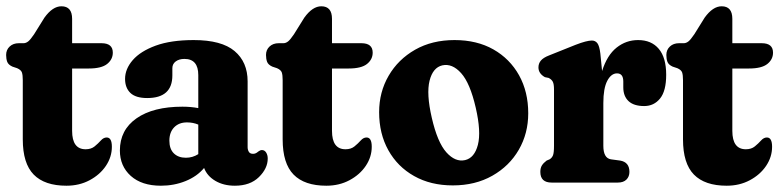

<svg xmlns="http://www.w3.org/2000/svg" viewBox="-22 -581 2484 611"><path d="M32.5 -364 17.5 -369Q4.5 -375 1 -384.2Q-2.5 -393.5 -2.5 -406Q-2.5 -422.5 8.8 -433Q20 -443.5 38 -443.5H53Q60.5 -443.5 67.8 -449.2Q75 -455 86.5 -472L119.5 -525Q145.5 -561 173.5 -561Q207.5 -561 207.5 -521V-443.5H301Q337 -443.5 337 -413.5Q337 -392 319 -377.5Q301 -363 260.5 -363H207.5V-164.5Q207.5 -106 250.5 -106Q268 -106 279.2 -115.2Q290.5 -124.5 299 -134Q307.5 -143.5 317.5 -143.5Q334 -143.5 334 -114Q334 -81.5 315 -53.2Q296 -25 263.2 -7.5Q230.5 10 189.5 10Q120 10 85.2 -25.5Q50.5 -61 50.5 -137.5V-326Q50.5 -342 47.8 -350.2Q45 -358.5 32.5 -364Z M359.5 -102Q359.5 -167.5 412.5 -204.5Q465.5 -241.5 558.5 -241.5Q585.5 -241.5 609 -237V-342Q609 -393.5 565 -393.5Q548 -393.5 537.2 -385.5Q526.5 -377.5 526.5 -364V-341Q526.5 -269 446.5 -269Q410 -269 393 -285.2Q376 -301.5 376 -330Q376 -361.5 400.5 -389.8Q425 -418 473.5 -435.8Q522 -453.5 594.5 -453.5Q683 -453.5 724.5 -418.5Q766 -383.5 766 -322V-112.5Q766 -104.5 769.8 -98Q773.5 -91.5 783.5 -91.5Q792 -91.5 799.5 -98.5Q806 -103.5 811.5 -103.5Q820 -103.5 825 -95.5Q830 -87.5 830 -76.5Q830 -45 802 -17.5Q774 10 725.5 10Q689.5 10 663.2 -5.5Q637 -21 627.5 -46.5Q605 -19.5 568.5 -4.8Q532 10 490 10Q429 10 394.2 -21.2Q359.5 -52.5 359.5 -102ZM517 -133.5Q517 -107 531.2 -93Q545.5 -79 569.5 -79Q591 -79 609 -90.5V-184.5Q592.5 -191.5 573 -191.5Q547.5 -191.5 532.2 -175.8Q517 -160 517 -133.5Z M859.5 -364 844.5 -369Q831.5 -375 828 -384.2Q824.5 -393.5 824.5 -406Q824.5 -422.5 835.8 -433Q847 -443.5 865 -443.5H880Q887.5 -443.5 894.8 -449.2Q902 -455 913.5 -472L946.5 -525Q972.5 -561 1000.5 -561Q1034.5 -561 1034.5 -521V-443.5H1128Q1164 -443.5 1164 -413.5Q1164 -392 1146 -377.5Q1128 -363 1087.5 -363H1034.5V-164.5Q1034.5 -106 1077.5 -106Q1095 -106 1106.2 -115.2Q1117.5 -124.5 1126 -134Q1134.5 -143.5 1144.5 -143.5Q1161 -143.5 1161 -114Q1161 -81.5 1142 -53.2Q1123 -25 1090.2 -7.5Q1057.5 10 1016.5 10Q947 10 912.2 -25.5Q877.5 -61 877.5 -137.5V-326Q877.5 -342 874.8 -350.2Q872 -358.5 859.5 -364Z M1424.5 -453.5Q1495.5 -453.5 1548 -423.8Q1600.5 -394 1629.8 -341.5Q1659 -289 1659 -220.5Q1659 -156.5 1629 -104.5Q1599 -52.5 1544.8 -21.8Q1490.5 9 1419 9Q1348.5 9 1295.8 -20.8Q1243 -50.5 1213.8 -103Q1184.5 -155.5 1184.5 -224Q1184.5 -288 1214.8 -340Q1245 -392 1299 -422.8Q1353 -453.5 1424.5 -453.5ZM1458 -71.5Q1488 -78.5 1498.8 -120.2Q1509.5 -162 1492 -238Q1474 -316.5 1445.5 -348.2Q1417 -380 1385.5 -373Q1355.5 -366 1345 -324.2Q1334.5 -282.5 1352 -206.5Q1370 -128 1398.5 -96.2Q1427 -64.5 1458 -71.5Z M1888.5 -410.5 1894 -355Q1910 -405.5 1940.2 -429.5Q1970.5 -453.5 2008.5 -453.5Q2051 -453.5 2074.5 -425.5Q2098 -397.5 2098 -343Q2098 -291.5 2078.5 -267.5Q2059 -243.5 2028 -243.5Q1995 -243.5 1978.2 -259.2Q1961.5 -275 1961.5 -303V-321.5Q1961.5 -347.5 1941.5 -347.5Q1923 -347.5 1910.5 -323.8Q1898 -300 1898 -253V-117Q1898 -78 1922 -74L1951.5 -70Q1981 -65 1981 -34Q1981 -19 1971.5 -9.5Q1962 0 1944 0H1733.5Q1697.5 0 1697.5 -34Q1697.5 -46.5 1702.5 -54.5Q1707.5 -62.5 1717.5 -70L1727 -74Q1734.5 -78.5 1737.8 -86.8Q1741 -95 1741 -117V-296Q1741 -314 1737 -321.2Q1733 -328.5 1724 -333L1712 -335.5Q1691.5 -347 1691.5 -366.5Q1691.5 -379 1699.2 -388.2Q1707 -397.5 1725 -404.5L1810 -438.5Q1845 -452 1861.5 -452Q1872.5 -452 1879 -443.5Q1885.5 -435 1888.5 -410.5Z M2133.5 -364 2118.5 -369Q2105.5 -375 2102 -384.2Q2098.5 -393.5 2098.5 -406Q2098.5 -422.5 2109.8 -433Q2121 -443.5 2139 -443.5H2154Q2161.5 -443.5 2168.8 -449.2Q2176 -455 2187.5 -472L2220.5 -525Q2246.5 -561 2274.5 -561Q2308.5 -561 2308.5 -521V-443.5H2402Q2438 -443.5 2438 -413.5Q2438 -392 2420 -377.5Q2402 -363 2361.5 -363H2308.5V-164.5Q2308.5 -106 2351.5 -106Q2369 -106 2380.2 -115.2Q2391.5 -124.5 2400 -134Q2408.5 -143.5 2418.5 -143.5Q2435 -143.5 2435 -114Q2435 -81.5 2416 -53.2Q2397 -25 2364.2 -7.5Q2331.5 10 2290.5 10Q2221 10 2186.2 -25.5Q2151.5 -61 2151.5 -137.5V-326Q2151.5 -342 2148.8 -350.2Q2146 -358.5 2133.5 -364Z"/></svg>

Font: Fraunces 144pt SuperSoft
Style: Bold
Weight: 700
Version: Version 1.000;[b76b70a41]